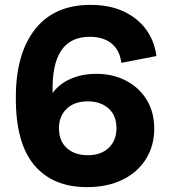

<svg xmlns="http://www.w3.org/2000/svg" viewBox="-20 -759 694 788"><path d="M337 9Q196 9 120 -82Q44 -173 45 -359Q45 -539 124 -639Q203 -739 351 -739Q430 -739 487.5 -712Q545 -685 579.5 -638Q614 -591 622 -529L478 -501Q472 -552 438.5 -580Q405 -608 348 -608Q189 -608 196 -377Q222 -414 269 -435Q316 -456 375 -456Q443 -456 497 -428Q551 -400 582 -349.5Q613 -299 613 -231Q613 -160 578.5 -105.5Q544 -51 482 -21Q420 9 337 9ZM340 -122Q395 -122 426.5 -152.5Q458 -183 458 -233Q458 -285 425.5 -314Q393 -343 340 -343Q285 -343 253.5 -312.5Q222 -282 222 -233Q222 -180 254.5 -151Q287 -122 340 -122Z"/></svg>

Font: BDO Grotesk
Style: Bold
Weight: 700
Designer: Deni Anggara
Foundry: Lokal Container
Version: Version 2.000